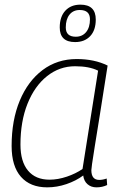

<svg xmlns="http://www.w3.org/2000/svg" viewBox="-20 -796 519 826"><path d="M395 10Q372 10 356.5 -3.5Q341 -17 338 -41Q307 -18 266 -4Q225 10 183 10Q110 10 70 -35.5Q30 -81 30 -168Q30 -279 65 -363Q100 -447 163 -494.5Q226 -542 310 -542Q386 -542 443 -514Q423 -387 409.5 -301.5Q396 -216 387.5 -165Q379 -114 376 -90.5Q373 -67 373 -64Q373 -22 407 -22Q422 -22 439 -28L441 0Q420 10 395 10ZM335 -69 402 -492Q364 -511 303 -511Q236 -511 182.5 -468.5Q129 -426 98.5 -350Q68 -274 68 -174Q68 -101 100.5 -62Q133 -23 193 -23Q229 -23 267.5 -36Q306 -49 335 -69ZM303 -615Q237 -615 237 -678Q237 -724 261 -750Q285 -776 326 -776Q392 -776 392 -712Q392 -666 368 -640.5Q344 -615 303 -615ZM306 -638Q334 -638 350.5 -658Q367 -678 367 -713Q367 -753 323 -753Q295 -753 279 -733Q263 -713 263 -678Q263 -638 306 -638Z"/></svg>

Font: Georama ExtraLight
Style: Italic
Weight: 200
Italic angle: -9°
Designer: Jean-Baptiste Levee
Foundry: Production Type
Version: Version 1.000